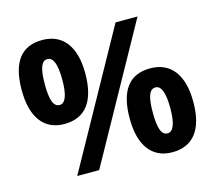

<svg xmlns="http://www.w3.org/2000/svg" viewBox="-104 -853 1109 990"><g transform="rotate(-15 450.5 -357.5)"><path d="M153.8 -500C153.8 -582.5 167.5 -622.1 200.2 -622.1C231.4 -622.1 247.1 -581.5 247.1 -500C247.1 -418 231.4 -377 200.2 -377C167.5 -377 153.8 -417.5 153.8 -500ZM370.1 -501C370.1 -644 309.1 -724.1 199.2 -724.1C86.9 -724.1 30.8 -649.9 30.8 -501C30.8 -355 91.8 -275.9 199.2 -275.9C311 -275.9 370.1 -351.1 370.1 -501ZM588.9 -713.9 192.9 0H310.1L706.1 -713.9ZM653.8 -214.8C653.8 -297.4 667.5 -336.9 700.2 -336.9C731.4 -336.9 747.1 -296.4 747.1 -214.8C747.1 -132.8 731.4 -91.8 700.2 -91.8C667.5 -91.8 653.8 -132.3 653.8 -214.8ZM870.1 -215.8C870.1 -358.9 809.1 -439 699.2 -439C586.9 -439 530.8 -364.7 530.8 -215.8C530.8 -70.8 591.8 8.8 699.2 8.8C811 8.8 870.1 -66.9 870.1 -215.8Z"/></g></svg>

Font: Samim
Style: Bold
Weight: 700
Foundry: DejaVu fonts team - Redesigned by Saber Rastikerdar
Version: Version 4.0.5